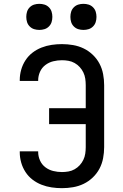

<svg xmlns="http://www.w3.org/2000/svg" viewBox="-20 -973 640 1001"><path d="M303 8Q276 8 249 4Q222 0 196.5 -10Q171 -20 149.5 -36.5Q128 -53 113 -76Q98 -99 90.5 -125.5Q83 -152 83 -179V-184H179V-181Q179 -158 188.5 -136.5Q198 -115 216.5 -101Q235 -87 257.5 -81.5Q280 -76 303 -76Q320 -76 337 -79Q354 -82 369 -90.5Q384 -99 395.5 -111.5Q407 -124 414.5 -139.5Q422 -155 424.5 -172Q427 -189 427 -206V-326H236V-409H427V-529Q427 -546 424.5 -563Q422 -580 414.5 -595.5Q407 -611 395.5 -623.5Q384 -636 369 -644.5Q354 -653 337 -656Q320 -659 303 -659Q280 -659 257.5 -653.5Q235 -648 216.5 -634Q198 -620 188.5 -598.5Q179 -577 179 -554V-551H83V-556Q83 -583 90.5 -609.5Q98 -636 113 -659Q128 -682 149.5 -698.5Q171 -715 196.5 -725Q222 -735 249 -739Q276 -743 303 -743Q332 -743 361 -738Q390 -733 416 -720.5Q442 -708 463.5 -687.5Q485 -667 498.5 -641.5Q512 -616 517.5 -587Q523 -558 523 -529V-206Q523 -177 517.5 -148Q512 -119 498.5 -93.5Q485 -68 463.5 -47.5Q442 -27 416 -14.5Q390 -2 361 3Q332 8 303 8ZM415 -817Q401 -817 388 -821Q375 -825 365 -835Q355 -845 351 -858Q347 -871 347 -885Q347 -899 351 -912Q355 -925 365 -935Q375 -945 388 -949Q401 -953 415 -953Q429 -953 442 -949Q455 -945 465 -935Q475 -925 479 -912Q483 -899 483 -885Q483 -871 479 -858Q475 -845 465 -835Q455 -825 442 -821Q429 -817 415 -817ZM185 -817Q171 -817 158 -821Q145 -825 135 -835Q125 -845 121 -858Q117 -871 117 -885Q117 -899 121 -912Q125 -925 135 -935Q145 -945 158 -949Q171 -953 185 -953Q199 -953 212 -949Q225 -945 235 -935Q245 -925 249 -912Q253 -899 253 -885Q253 -871 249 -858Q245 -845 235 -835Q225 -825 212 -821Q199 -817 185 -817Z"/></svg>

Font: Iosevka Medium Extended
Style: Regular
Weight: 500
Width: 7
Monospace: yes
Designer: Belleve Invis
Foundry: Belleve Invis
Version: Version 32.5.0; ttfautohint (v1.8.4)